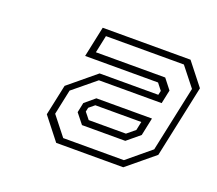

<svg xmlns="http://www.w3.org/2000/svg" viewBox="-71 -801 608 538"><g transform="rotate(20 233.0 -532.0)"><path d="M140.2 -358.5 88.1 -424.8 107.7 -516.6 187.9 -582.9H363L365.9 -595.5L350.5 -615.1H133.1L152.4 -706.2H414.2L466.4 -639.9L420.6 -424.8L340.2 -358.5ZM191.1 -430 167.3 -459.9 173.4 -489.2 203.3 -514.3H369.1L357.9 -461.2L320.2 -430ZM154.1 -377.8H335L404.5 -435.4L446.1 -630.6L401.3 -687.2H168.9L157.9 -635.1H364.6L388.4 -604.8L379.8 -564.2H192.7L125.4 -508.9L109.6 -434.2ZM204 -449.6H315L338.9 -469.3L344.3 -495H207.2L190.8 -481.5L188.2 -469.3Z"/></g></svg>

Font: Tourney Thin Light
Style: Italic
Weight: 300
Italic angle: -12°
Version: Version 1.015